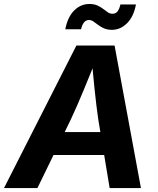

<svg xmlns="http://www.w3.org/2000/svg" viewBox="-42 -960 808 980"><path d="M-21.6 0 347.9 -727.5H542.8L677.4 0H517.7L459.5 -351Q450 -416.5 441.4 -498.6Q432.8 -580.8 424.7 -676.2H457.1Q419.1 -582.8 385.4 -500.9Q351.6 -418.9 319.8 -351L149 0ZM161.8 -168.8 181 -285.8H569.1L549.8 -168.8ZM529.3 -807.7Q505.9 -807.7 488.9 -815.3Q471.9 -822.8 458.8 -832.9Q445.7 -842.9 434.6 -850.5Q423.6 -858 411.9 -858Q396.4 -858 386.2 -844.8Q376.1 -831.5 371.8 -810.7H291.3Q303.2 -873.1 336.5 -906.4Q369.8 -939.7 414.7 -939.7Q438.2 -939.7 454.9 -932.2Q471.6 -924.6 484.4 -914.7Q497.2 -904.8 508.3 -897.3Q519.4 -889.8 531.8 -889.8Q548.7 -889.8 558 -901.9Q567.3 -914.1 572.6 -937.2H651.9Q640.3 -874.8 606.3 -841.3Q572.3 -807.7 529.3 -807.7Z"/></svg>

Font: Inter Variable
Style: Italic
Weight: 400
Italic angle: -9.39999°
Designer: Rasmus Andersson
Foundry: rsms
Version: Version 4.001;git-9221beed3